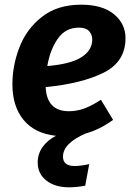

<svg xmlns="http://www.w3.org/2000/svg" viewBox="-20 -566 569 820"><path d="M175 -194Q180 -91 274 -91Q309 -91 341 -103Q373 -115 411 -140L463 -54Q405 -12 346 4Q249 46 249 103Q249 143 299 143Q324 143 361 135L344 227Q307 234 275 234Q215 234 178 205Q141 176 141 128Q141 92 161.5 62.5Q182 33 219 14Q128 4 80.5 -54Q33 -112 33 -206Q33 -286 63 -364Q93 -442 159 -494Q225 -546 327 -546Q417 -546 466.5 -505.5Q516 -465 516 -403Q516 -302 422.5 -255.5Q329 -209 175 -194ZM374 -397Q374 -418 360.5 -433Q347 -448 317 -448Q260 -448 227 -401Q194 -354 182 -284Q281 -292 327.5 -321.5Q374 -351 374 -397Z"/></svg>

Font: Fira Sans SemiBold
Style: Italic
Weight: 600
Italic angle: -8°
Designer: bBox Type GmbH & Carrois Corporate GbR & Edenspiekermann AG
Foundry: bBox Type GmbH & Carrois Corporate GbR & Edenspiekermann AG
Version: Version 4.301